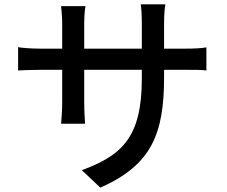

<svg xmlns="http://www.w3.org/2000/svg" viewBox="-20 -806 1040 880"><path d="M826 -583H732V-699C732 -739 735 -771 738 -786H625C628 -767 630 -738 630 -699V-583H366V-698C366 -735 369 -765 372 -778H260C261 -765 265 -733 265 -698V-583H167C120 -583 76 -587 63 -590V-483C79 -484 120 -486 167 -486H265V-336C265 -295 261 -254 260 -239H370C369 -254 366 -295 366 -336V-486H630V-446C630 -181 543 -95 355 -26L440 54C675 -50 732 -193 732 -452V-486H827C874 -486 910 -486 926 -483V-589C906 -585 873 -583 826 -583Z"/></svg>

Font: Spoqa Han Sans Neo Medium
Style: Regular
Weight: 500
Designer: [Spoqa Han Sans Neo] Dong-huui Kim ___ Younghwa Kang ___ Yujin Lee ___ [Noto Sans] Ryoko NISHIZUKA ____ (kana & ideograp
Foundry: Spoqa (http://www.spoqa-han-sans.com)
Version: Version 1.100;hotconv 1.0.109;makeotfexe 2.5.65596